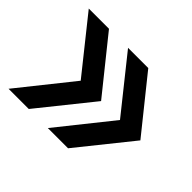

<svg xmlns="http://www.w3.org/2000/svg" viewBox="-113 -813 826 826"><g transform="rotate(45 300.0 -400.0)"><path d="M251 -156 446 -400 251 -644H374L570 -400L374 -156ZM12 -156 207 -400 12 -644H135L331 -400L135 -156Z"/></g></svg>

Font: Victor Mono Thin
Style: Regular
Weight: 100
Monospace: yes
Designer: Rune Bjørnerås
Version: Version 1.561;gftools[0.9.30]